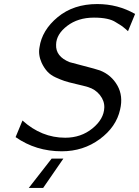

<svg xmlns="http://www.w3.org/2000/svg" viewBox="-20 -730 687 948"><path d="M57 -53 91 -135Q185 -50 302 -50Q380 -50 436.5 -96Q493 -142 495 -199Q496 -232 473.5 -260.5Q451 -289 415 -300Q395 -306 356 -315Q317 -324 299 -330Q281 -336 255.5 -347.5Q230 -359 214 -376.5Q198 -394 186 -419Q168 -459 175 -496Q187 -581 265 -645.5Q343 -710 460 -710Q562 -710 647 -661L612 -576Q611 -577 601.5 -585.5Q592 -594 590 -595L578 -604Q572 -608 565 -612Q558 -616 552 -620Q518 -643 444 -643Q365 -643 311.5 -602Q258 -561 257 -510Q254 -451 324 -423L373 -410Q462 -387 474 -382Q530 -360 559.5 -308Q589 -256 573 -189Q554 -103 472.5 -43Q391 17 285 17Q157 17 57 -53ZM122 198 235 53H293L193 198Z"/></svg>

Font: Coval
Style: Light Italic
Weight: 300
Foundry: Context Ltd
Version: Version 001.000